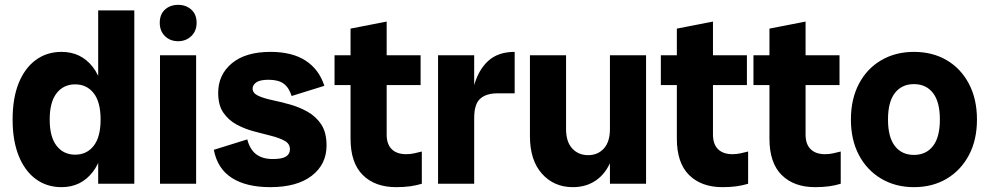

<svg xmlns="http://www.w3.org/2000/svg" viewBox="-20 -758 4078 792"><path d="M234 14Q173 14 127.5 -19.5Q82 -53 57 -115.5Q32 -178 32 -265Q32 -353 57 -415Q82 -477 127.5 -510.5Q173 -544 234 -544Q314 -544 362.5 -482Q411 -420 411 -304V-226Q411 -111 362.5 -48.5Q314 14 234 14ZM290 -120Q338 -120 366.5 -156.5Q395 -193 395 -265Q395 -337 366.5 -373.5Q338 -410 290 -410Q242 -410 213.5 -373.5Q185 -337 185 -265Q185 -193 213.5 -156.5Q242 -120 290 -120ZM385 0V-139L404 -265L385 -383V-715H534V0Z M640 0V-530H789V0ZM715 -588Q682 -588 660.5 -609Q639 -630 639 -664Q639 -699 660.5 -718.5Q682 -738 715 -738Q747 -738 769 -718.5Q791 -699 791 -664Q791 -630 769 -609Q747 -588 715 -588Z M1095 14Q996 14 936.5 -24Q877 -62 862 -140L1000 -183Q1011 -141 1037 -121.5Q1063 -102 1105 -102Q1144 -102 1160 -112.5Q1176 -123 1176 -142Q1176 -165 1154.5 -177Q1133 -189 1099.5 -197.5Q1066 -206 1028 -216Q990 -226 956.5 -244Q923 -262 901.5 -293Q880 -324 880 -375Q880 -450 936.5 -497Q993 -544 1096 -544Q1185 -544 1240.5 -508Q1296 -472 1318 -404L1183 -362Q1172 -397 1150 -413Q1128 -429 1088 -429Q1052 -429 1037 -418Q1022 -407 1022 -393Q1022 -374 1044 -363.5Q1066 -353 1101 -345.5Q1136 -338 1174.5 -327.5Q1213 -317 1248 -297.5Q1283 -278 1305 -245Q1327 -212 1327 -158Q1327 -80 1266 -33Q1205 14 1095 14Z M1614 14Q1527 14 1476.5 -36Q1426 -86 1426 -186V-640L1575 -669V-203Q1575 -163 1596 -142.5Q1617 -122 1655 -122Q1673 -122 1688.5 -125.5Q1704 -129 1720 -133V0Q1697 7 1671.5 10.5Q1646 14 1614 14ZM1360 -407V-530H1715V-407Z M1787 0V-530H1936V0ZM1916 -238Q1916 -331 1934 -399.5Q1952 -468 1993 -506Q2034 -544 2103 -544V-373H2032Q1986 -373 1961 -351Q1936 -329 1936 -271Z M2343 14Q2265 14 2215.5 -41.5Q2166 -97 2166 -196V-530H2315V-226Q2315 -173 2340.5 -145.5Q2366 -118 2406 -118Q2446 -118 2471 -145.5Q2496 -173 2496 -226H2523Q2523 -150 2501 -96Q2479 -42 2438.5 -14Q2398 14 2343 14ZM2496 0V-530H2645V0Z M2960 14Q2873 14 2822.5 -36Q2772 -86 2772 -186V-640L2921 -669V-203Q2921 -163 2942 -142.5Q2963 -122 3001 -122Q3019 -122 3034.5 -125.5Q3050 -129 3066 -133V0Q3043 7 3017.5 10.5Q2992 14 2960 14ZM2706 -407V-530H3061V-407Z M3342 14Q3255 14 3204.5 -36Q3154 -86 3154 -186V-640L3303 -669V-203Q3303 -163 3324 -142.5Q3345 -122 3383 -122Q3401 -122 3416.5 -125.5Q3432 -129 3448 -133V0Q3425 7 3399.5 10.5Q3374 14 3342 14ZM3088 -407V-530H3443V-407Z M3750 14Q3674 14 3615 -21Q3556 -56 3523 -118.5Q3490 -181 3490 -265Q3490 -349 3523 -412Q3556 -475 3615 -509.5Q3674 -544 3750 -544Q3827 -544 3885.5 -509.5Q3944 -475 3977 -412Q4010 -349 4010 -265Q4010 -181 3977 -118.5Q3944 -56 3885.5 -21Q3827 14 3750 14ZM3750 -119Q3800 -119 3828.5 -155.5Q3857 -192 3857 -265Q3857 -338 3828.5 -374.5Q3800 -411 3750 -411Q3700 -411 3671.5 -374.5Q3643 -338 3643 -265Q3643 -192 3671.5 -155.5Q3700 -119 3750 -119Z"/></svg>

Font: Radio Canada Big
Style: Bold
Weight: 700
Designer: Étienne Aubert Bonn
Foundry: Coppers and Brasses
Version: Version 1.001